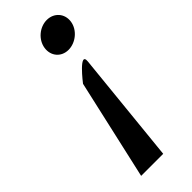

<svg xmlns="http://www.w3.org/2000/svg" viewBox="-202 -615 640 640"><g transform="rotate(-45 117.5 -295.0)"><path d="M110 -529C105 -495 128 -468 162 -468C196 -468 229 -495 234 -529C239 -563 215 -590 181 -590C147 -590 115 -563 110 -529ZM36 0H140L180 -395C185 -444 116 -354 116 -354Z"/></g></svg>

Font: Charger Pro
Style: NarObl
Weight: 400
Designer: Jasper
Foundry: Cannot Into Space Fonts
Version: Version 1.09